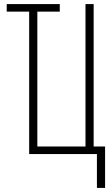

<svg xmlns="http://www.w3.org/2000/svg" viewBox="-20 -755 540 941"><path d="M455 166V0H123V-698H13V-735H273V-698H163V-37H399V-735H439V-37H495V166Z"/></svg>

Font: Iosevka Extralight
Style: Regular
Weight: 200
Monospace: yes
Designer: Belleve Invis
Foundry: Belleve Invis
Version: Version 32.0.1; ttfautohint (v1.8.4)